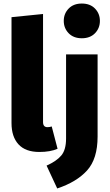

<svg xmlns="http://www.w3.org/2000/svg" viewBox="-20 -840 622 1084"><path d="M202 18Q124 18 84.5 -25Q45 -68 45 -145V-743L223 -761V-151Q223 -122 248 -122Q260 -122 272 -126L305 0Q264 18 202 18ZM303 224 243 95Q299 70 326 38Q353 6 353 -58V-533H531V-69Q531 57 471.5 122.5Q412 188 303 224ZM442 -624Q395 -624 367.5 -652.5Q340 -681 340 -722Q340 -763 367.5 -791.5Q395 -820 442 -820Q489 -820 516.5 -791.5Q544 -763 544 -722Q544 -681 516.5 -652.5Q489 -624 442 -624Z"/></svg>

Font: Trujillo ExtraBold
Style: Regular
Weight: 800
Designer: Fira Sans original fonts by bBox Type GmbH, Carrois Corporate GbR, & Edenspiekermann AG / Changes by Cristiano Sobral
Foundry: Fira Sans original fonts by bBox Type GmbH, Carrois Corporate GbR, & Edenspiekermann AG / Changes by Cristiano Sobral
Version: Version 4.301;July 28, 2020;FontCreator 13.0.0.2655 64-bit